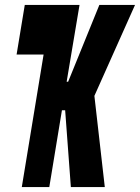

<svg xmlns="http://www.w3.org/2000/svg" viewBox="-20 -755 565 775"><path d="M68 0 156 -535H47L80 -735H301L249 -425H255L381 -735H525L361 -368L403 0H266L243 -310H230L179 0Z"/></svg>

Font: Iosevka Slab Heavy
Style: Italic
Weight: 900
Italic angle: -9°
Monospace: yes
Designer: Belleve Invis
Foundry: Belleve Invis
Version: Version 11.1.0; ttfautohint (v1.8.3)